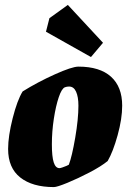

<svg xmlns="http://www.w3.org/2000/svg" viewBox="-20 -752 528 781"><path d="M13 -146Q13 -198 31.5 -271Q50 -344 72 -380Q133 -418 203 -449.5Q273 -481 299 -481Q386 -481 431.5 -440Q477 -399 477 -322Q477 -269 458.5 -202Q440 -135 418 -97Q391 -75 344 -50.5Q297 -26 254.5 -8.5Q212 9 199 9Q112 9 62.5 -30Q13 -69 13 -146ZM234 -71Q254 -78 260 -82Q273 -116 286 -192Q299 -268 299 -322Q299 -358 289.5 -379Q280 -400 261 -400Q252 -400 244 -397Q231 -392 219 -356.5Q207 -321 199 -269Q191 -217 191 -165Q191 -115 198.5 -91.5Q206 -68 222 -68Q225 -68 234 -71ZM167 -623 181 -678 256 -732 399 -578 350 -520Z"/></svg>

Font: Grenze Black
Style: Italic
Weight: 900
Italic angle: -10°
Designer: Renata Polastri
Foundry: Omnibus-Type
Version: Version 1.002; ttfautohint (v1.8)